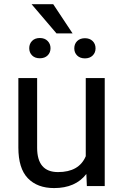

<svg xmlns="http://www.w3.org/2000/svg" viewBox="-20 -910 603 939"><path d="M69.8 -528.3H161.6V-187.5Q161.6 -68.4 263.7 -68.4Q366.7 -68.4 399.4 -146V-528.3H492.2V0H404.8L402.3 -59.1Q349.1 9.8 244.6 9.8Q162.6 9.8 116.2 -38.3Q69.8 -86.4 69.8 -188.5ZM227.1 -674.3Q227.1 -652.8 212.9 -638.9Q198.7 -625 174.8 -625Q150.9 -625 137 -638.9Q123 -652.8 123 -674.3Q123 -695.8 137 -710Q150.9 -724.1 174.8 -724.1Q198.7 -724.1 212.9 -709.7Q227.1 -695.3 227.1 -674.3ZM343.3 -673.3Q343.3 -695.3 357.4 -709.2Q371.6 -723.1 395.5 -723.1Q418.9 -723.1 433.1 -709.2Q447.3 -695.3 447.3 -673.3Q447.3 -652.3 433.1 -638.4Q418.9 -624.5 395.5 -624.5Q371.6 -624.5 357.4 -638.4Q343.3 -652.3 343.3 -673.3ZM240.2 -889.6 335 -746.6H256.3L134.3 -889.6Z"/></svg>

Font: Bert Sans Medium
Style: Regular
Weight: 500
Designer: Christian Robertson, Adam Twardoch, & Cristiano Sobral
Foundry: Google
Version: Version 12.135;January 10, 2020;FontCreator 12.0.0.2547 64-b